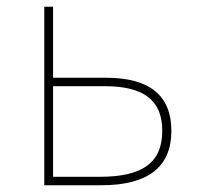

<svg xmlns="http://www.w3.org/2000/svg" viewBox="-20 -548 603 568"><path d="M111 0H280C418 0 487 -54 487 -161C487 -265 423 -318 294 -318H137V-528H111ZM137 -25V-293H290C406 -293 460 -251 460 -161C460 -68 403 -25 276 -25Z"/></svg>

Font: Noto Sans Mono SemiCondensed Thin
Style: Regular
Weight: 100
Width: 4
Designer: Monotype Design Team
Foundry: Monotype Imaging Inc.
Version: Version 2.014